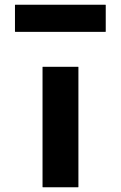

<svg xmlns="http://www.w3.org/2000/svg" viewBox="-20 -781 509 808"><path d="M159 6 160 7H309L310 6V-499L309 -500H160L159 -499ZM43 -648 44 -647H424L425 -648V-760L424 -761H44L43 -760Z"/></svg>

Font: Hussar Woodtype
Style: SeBd
Weight: 900
Foundry: Cannot Into Space Fonts
Version: Version 1.07